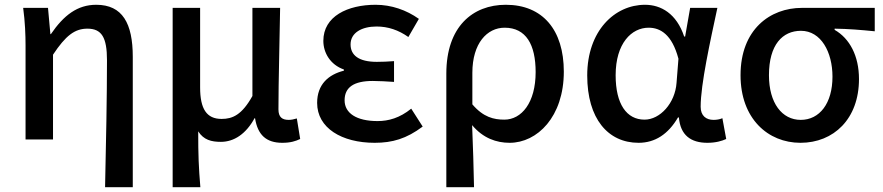

<svg xmlns="http://www.w3.org/2000/svg" viewBox="-20 -584 3696 804"><path d="M420 200H536V-346C536 -486 493 -564 383 -564C304 -564 247 -520 193 -441H191L181 -551H77C85 -492 87 -437 87 -394V0H202V-355C255 -435 293 -464 346 -464C406 -464 428 -427 428 -332C428 -183 424 23 420 200Z M703 200H819C812 117 810 66 810 -34C833 2 865 10 905 10C960 10 1010 -23 1046 -89H1048C1059 -19 1095 14 1162 14C1197 14 1218 7 1237 -2L1223 -88C1210 -84 1199 -82 1189 -82C1162 -82 1146 -93 1146 -126C1146 -246 1151 -408 1153 -551H1037V-182C993 -103 954 -86 908 -86C845 -86 818 -128 818 -218V-551H703Z M1549 14C1623 14 1682 -3 1750 -54L1702 -129C1654 -90 1607 -77 1561 -77C1473 -77 1423 -110 1423 -164C1423 -218 1461 -245 1541 -245C1569 -245 1598 -243 1630 -241V-328C1604 -326 1580 -325 1558 -325C1482 -325 1448 -353 1448 -398C1448 -447 1495 -473 1557 -473C1605 -473 1649 -458 1690 -429L1734 -505C1682 -542 1619 -564 1553 -564C1436 -564 1334 -516 1334 -413C1334 -363 1363 -313 1420 -293V-288C1356 -272 1308 -231 1308 -153C1308 -48 1411 14 1549 14Z M1849 200H1965C1963 108 1961 35 1957 -60C2003 -5 2059 14 2114 14C2230 14 2341 -95 2341 -284C2341 -458 2253 -564 2098 -564C1959 -564 1849 -472 1849 -276ZM2092 -83C2048 -83 2004 -93 1958 -147V-279C1958 -403 2020 -468 2093 -468C2183 -468 2223 -397 2223 -282C2223 -154 2164 -83 2092 -83Z M2654 14C2723 14 2778 -22 2819 -92H2823C2829 -18 2873 14 2942 14C2978 14 3004 6 3021 -2L3005 -89C2994 -84 2980 -82 2968 -82C2937 -82 2914 -99 2914 -137C2914 -231 2954 -411 2984 -551H2870L2849 -431H2845C2813 -527 2748 -564 2681 -564C2554 -564 2439 -455 2439 -268C2439 -87 2526 14 2654 14ZM2679 -83C2604 -83 2558 -148 2558 -269C2558 -403 2625 -468 2696 -468C2745 -468 2794 -440 2821 -338L2813 -237C2807 -152 2744 -83 2679 -83Z M3332 14C3471 14 3577 -86 3577 -253C3577 -350 3538 -423 3475 -459V-464C3535 -463 3582 -459 3643 -453V-551H3338C3205 -551 3081 -461 3081 -269C3081 -87 3196 14 3332 14ZM3333 -82C3255 -82 3200 -152 3200 -269C3200 -397 3257 -455 3334 -455C3418 -455 3466 -366 3466 -263C3466 -151 3412 -82 3333 -82Z"/></svg>

Font: ChiuKong Gothic CL Medium
Style: Regular
Weight: 500
Designer: Ryoko NISHIZUKA 西塚涼子 (kana, bopomofo & ideographs); Paul D. Hunt (Latin, Greek & Cyrillic); Sandoll Communications 산돌커뮤니
Foundry: Adobe
Version: Version 1.300